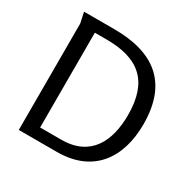

<svg xmlns="http://www.w3.org/2000/svg" viewBox="-162 -881 1024 1035"><g transform="rotate(30 349.5 -364.0)"><path d="M653 -362C653 -625 502 -728 259 -728H72C73 -722 86 -664 86 -662V0H323C548 0 653 -152 653 -362ZM556 -364C556 -202 493 -69 311 -69H179V-659H252C451 -659 556 -575 556 -364Z"/></g></svg>

Font: Rosario
Style: Regular
Weight: 400
Designer: Hector Gatti
Foundry: Omnibus Type
Version: Version 1.100